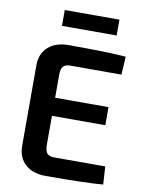

<svg xmlns="http://www.w3.org/2000/svg" viewBox="-94 -935 757 1003"><g transform="rotate(10 284.0 -433.5)"><path d="M457 -869V-785H167V-869ZM247 -101H517L523 -6Q432 2 219 2Q151 2 111.5 -33Q72 -68 71 -129V-561Q72 -622 111.5 -657Q151 -692 219 -692Q432 -692 523 -684L517 -588H247Q220 -588 208.5 -575Q197 -562 197 -530V-409H480V-313H197V-159Q197 -127 208.5 -114Q220 -101 247 -101Z"/></g></svg>

Font: Exo 2 Semi Bold
Style: Regular
Weight: 600
Designer: Natanael Gama
Version: Version 1.001;PS 001.001;hotconv 1.0.88;makeotf.lib2.5.64775